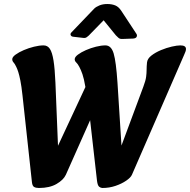

<svg xmlns="http://www.w3.org/2000/svg" viewBox="-20 -922 946 956"><path d="M490 14Q482 14 474 8Q466 2 463 -22L418 -418L405 -490Q398 -531 390.5 -552.5Q383 -574 375 -589Q367 -604 359.5 -611Q352 -618 352 -627Q352 -638 368 -650Q384 -662 408 -672.5Q432 -683 458 -689.5Q484 -696 505 -696Q534 -696 546 -655.5Q558 -615 565 -510L592 -84L539 -74L694 -491Q705 -520 707.5 -539Q710 -558 710 -574.5Q710 -591 712 -611Q714 -630 734 -645.5Q754 -661 781.5 -672.5Q809 -684 835.5 -690Q862 -696 878 -696Q906 -696 906 -678Q906 -672 903.5 -665Q901 -658 896 -647L637 -52Q631 -38 608.5 -22.5Q586 -7 555 3.5Q524 14 490 14ZM174 14Q159 14 150 9Q141 4 139 -15L92 -447Q87 -493 81.5 -520.5Q76 -548 71 -563.5Q66 -579 61 -589Q54 -604 47.5 -611Q41 -618 41 -627Q41 -638 57.5 -650Q74 -662 98.5 -672.5Q123 -683 149.5 -689.5Q176 -696 197 -696Q217 -696 228.5 -678.5Q240 -661 246.5 -620.5Q253 -580 256 -510L273 -93L215 -81L439 -561L449 -369L308 -52Q296 -26 261.5 -6Q227 14 174 14ZM336 -761Q329 -754 332 -747Q335 -740 345 -739L397 -733Q405 -732 411.5 -736.5Q418 -741 422 -745L496 -821L557 -746Q562 -741 569.5 -734Q577 -727 590 -728L643 -730Q657 -731 660.5 -739Q664 -747 659 -754L584 -868Q571 -888 554 -895Q537 -902 514 -902Q492 -902 475 -895Q458 -888 449 -879Z"/></svg>

Font: Alkatra
Style: Bold
Weight: 700
Designer: Suman Bhandary
Version: Version 1.100;gftools[0.9.22]